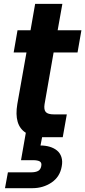

<svg xmlns="http://www.w3.org/2000/svg" viewBox="-20 -711 442 995"><path d="M69.8 -171.9 117.2 -439H50.8L70.8 -554.2H138.2L162.1 -690.9H303.2L278.8 -554.2H401.9L381.8 -439H257.8L210.9 -170.9Q206.5 -142.6 217.3 -130.4Q228 -118.2 259.8 -118.2H326.2L305.2 0H215.8H198.2L189.9 43Q215.8 43 237.8 49.6Q259.8 56.2 275.6 69.1Q291.5 82 298.3 103.3Q305.2 124.5 299.8 151.9Q290.5 205.6 247.1 234.9Q203.6 264.2 147.9 264.2H5.9L21 182.1H140.1Q164.1 182.1 177.2 175Q190.4 168 193.8 149.9Q197.3 132.3 186.3 125.7Q175.3 119.1 150.9 119.1H88.9L113.8 -22.9Q51.3 -62 69.8 -171.9Z"/></svg>

Font: SVN-Poppins SemiBold
Style: Italic
Weight: 600
Italic angle: -10°
Designer: Ninad Kale (Devanagari), Jonny Pinhorn (Latin)
Foundry: Indian Type Foundry
Version: Version 3.002 2017